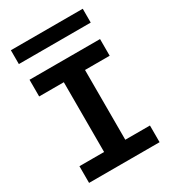

<svg xmlns="http://www.w3.org/2000/svg" viewBox="-211 -996 988 1106"><g transform="rotate(-30 283.0 -443.5)"><path d="M213 -66V-621H354V-66ZM49 0V-111H518V0ZM49 -575V-686H518V-575ZM519 -887V-795H41V-887Z"/></g></svg>

Font: BioRhyme SemiExpanded
Style: Bold
Weight: 700
Width: 6
Designer: Aoife Mooney
Foundry: Aoife Mooney Type
Version: Version 1.600;gftools[0.9.33]